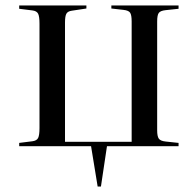

<svg xmlns="http://www.w3.org/2000/svg" viewBox="-20 -533 716 700"><path d="M336 147 312 0H50V-12L98 -18Q114 -20 119 -30Q124 -40 124 -66V-447Q124 -473 119 -483Q114 -493 98 -495L50 -501V-513H295V-502L242 -494Q227 -492 222 -483Q217 -474 217 -451V-16H460V-455Q460 -478 454.5 -486.5Q449 -495 430 -497L386 -502V-513H631V-501L584 -496Q565 -494 559 -486Q553 -478 553 -455V-58Q553 -36 559 -27.5Q565 -19 584 -17L631 -12V0H370L348 147Z"/></svg>

Font: Display Regular
Style: Regular
Weight: 400
Designer: Latin by Veronika Burian and Jose Scaglione. Greek by Irene Vlachou. Cyrillic by Vera Evstafieva.
Foundry: TypeTogether
Version: Version 3.002